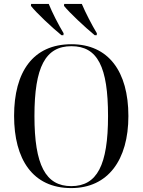

<svg xmlns="http://www.w3.org/2000/svg" viewBox="-20 -951 729 981"><path d="M294 -771H304L305 -781C279 -824 247 -886 229 -931H139L138 -921C165 -886 244 -812 294 -771ZM464 -771H474L475 -781C449 -824 417 -886 398 -931H308L307 -921C335 -886 414 -812 464 -771ZM344 10C532 10 636 -134 636 -358C636 -586 534 -725 345 -725C148 -725 52 -583 52 -359C52 -137 147 10 344 10ZM344 0C213 0 156 -108 156 -358C156 -609 212 -715 345 -715C479 -715 532 -609 532 -358C532 -107 476 0 344 0Z"/></svg>

Font: Noto Serif Display SemiCondensed
Style: Regular
Weight: 400
Width: 4
Designer: Monotype Design Team
Foundry: Monotype Imaging Inc.
Version: Version 2.009